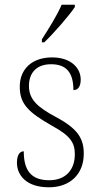

<svg xmlns="http://www.w3.org/2000/svg" viewBox="-20 -786 422 816"><path d="M158 -619V-606H168C210 -646 275 -721 298 -756V-766H242C223 -721 187 -664 158 -619ZM188 10C277 10 336 -45 336 -133C336 -197 311 -239 217 -289C141 -330 103 -362 103 -421C103 -473 132 -513 197 -513C259 -513 292 -481 292 -403C312 -403 323 -419 323 -448C323 -496 283 -542 201 -542C117 -542 64 -493 64 -418C64 -344 100 -309 202 -251C281 -208 298 -178 298 -130C298 -65 260 -20 189 -20C108 -20 81 -67 81 -143C65 -143 52 -129 52 -94C52 -45 88 10 188 10Z"/></svg>

Font: Noto Serif Myanmar SemiCondensed ExtraLight
Style: Regular
Weight: 200
Width: 4
Designer: Ben Mitchell and the Monotype Design Team
Foundry: Monotype Imaging Inc.
Version: Version 2.106